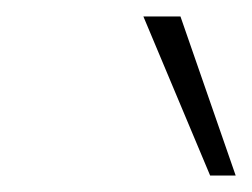

<svg xmlns="http://www.w3.org/2000/svg" viewBox="-20 -724 306 233"><path d="M235 -511 154 -704H199L266 -511Z"/></svg>

Font: Ysabeau ExtraLight
Style: Italic
Weight: 250
Italic angle: -12°
Version: Version 2.000;gftools[0.9.27.dev2+g8671c4b]